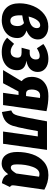

<svg xmlns="http://www.w3.org/2000/svg" viewBox="838 -1426 605 2321"><g transform="rotate(90 1140.5 -265.5)"><path d="M457 -422Q457 -376 431.5 -341.5Q406 -307 349 -283Q391 -271 415.5 -243.5Q440 -216 440 -173Q440 -112 409 -69.5Q378 -27 328 -5.5Q278 16 224 16Q129 16 74.5 -39.5Q20 -95 20 -198Q20 -287 54 -367.5Q88 -448 152.5 -497.5Q217 -547 303 -547Q369 -547 413 -512.5Q457 -478 457 -422ZM180 -309Q320 -325 320 -409Q320 -428 311 -438.5Q302 -449 286 -449Q251 -449 223 -411Q195 -373 180 -309ZM166 -232 165 -204Q165 -88 230 -88Q295 -88 295 -178Q295 -227 259 -253Q215 -238 166 -232Z M850 -419Q850 -366 816.5 -330Q783 -294 714 -282Q829 -268 829 -169Q829 -122 805.5 -79.5Q782 -37 732 -10.5Q682 16 608 16Q503 16 436 -49L510 -133Q535 -111 557.5 -101.5Q580 -92 603 -92Q640 -92 658.5 -115Q677 -138 677 -175Q677 -202 662 -213Q647 -224 617 -224H557L583 -322H620Q658 -322 678.5 -343Q699 -364 699 -397Q699 -443 657 -443Q634 -443 613 -434.5Q592 -426 564 -409L512 -487Q594 -548 693 -548Q764 -548 807 -512.5Q850 -477 850 -419Z M1324 -525 1250 0H1102L1128 -187H1086L986 0H827L961 -223Q909 -270 909 -346Q909 -398 931.5 -443.5Q954 -489 1006 -518.5Q1058 -548 1143 -548Q1230 -548 1324 -525ZM1062 -344Q1062 -278 1112 -278H1141L1164 -446Q1148 -448 1135 -448Q1099 -448 1080.5 -419.5Q1062 -391 1062 -344Z M1718 0H1570L1629 -420H1565L1541 -291Q1518 -171 1500.5 -117Q1483 -63 1446 -31.5Q1409 0 1334 14L1315 -99Q1342 -110 1354.5 -125.5Q1367 -141 1377 -177.5Q1387 -214 1404 -303L1447 -531H1792Z M2273 -499 2223 -149Q2220 -133 2220 -119Q2220 -93 2241 -84L2194 14Q2154 10 2125.5 -9Q2097 -28 2086 -62Q2057 -23 2027 -3Q1997 17 1955 17Q1889 17 1853 -33.5Q1817 -84 1817 -171Q1817 -269 1845.5 -354.5Q1874 -440 1937 -494Q2000 -548 2097 -548Q2186 -548 2273 -499ZM1967 -168Q1967 -128 1976.5 -111Q1986 -94 2006 -94Q2025 -94 2041.5 -111Q2058 -128 2077 -159L2116 -435Q2099 -440 2084 -440Q2027 -440 1997 -357.5Q1967 -275 1967 -168Z"/></g></svg>

Font: Fira Sans Extra Condensed
Style: Bold Italic
Weight: 700
Width: 3
Italic angle: -8°
Designer: Carrois Corporate & Edenspiekermann AG
Foundry: Carrois Corporate GbR & Edenspiekermann AG
Version: Version 4.203